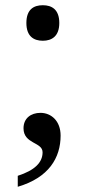

<svg xmlns="http://www.w3.org/2000/svg" viewBox="-20 -561 326 735"><path d="M144 -405C178 -405 207 -422 207 -473C207 -525 178 -541 144 -541C109 -541 81 -525 81 -473C81 -422 109 -405 144 -405ZM48 154C167 119 212 43 212 -42C212 -98 176 -129 135 -129C98 -129 70 -108 70 -70C70 -9 143 -18 143 22C143 61 113 91 48 112Z"/></svg>

Font: Noto Serif Thai
Style: Regular
Weight: 400
Designer: Monotype Design Team
Foundry: Monotype Imaging Inc.
Version: Version 1.901